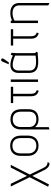

<svg xmlns="http://www.w3.org/2000/svg" viewBox="1282 -2002 931 3536"><g transform="rotate(-90 1748.0 -233.5)"><path d="M82 -501 252 -153 78 186 120 203 277 -104 383 113C410 166 446 213 510 212L533 179C496 173 459 172 424 99L302 -152L481 -501H431L277 -202L132 -501Z M646 -184C646 -82 703 10 834 10C966 10 1019 -82 1019 -184V-316C1019 -437 950 -512 834 -512C713 -512 646 -442 646 -316ZM691 -317C691 -427 752 -471 834 -471C912 -471 974 -427 974 -317V-177C974 -94 929 -30 834 -30C739 -30 691 -96 691 -177Z M1505 -306C1505 -428 1450 -507 1316 -507C1199 -507 1132 -433 1132 -315V211L1175 198V-55C1211 -6 1264 10 1318 10C1441 10 1505 -53 1505 -172ZM1177 -314C1177 -430 1247 -465 1315 -465C1381 -465 1460 -441 1460 -310V-167C1460 -63 1394 -30 1318 -30C1240 -30 1177 -72 1177 -166Z M1618 -500V-457H1744V-132C1744 -54 1769 -9 1844 13L1857 -22C1810 -38 1789 -67 1789 -132V-457H1919V-500Z M2008 -501V0H2053V-501Z M2509 -503 2493 -463C2373 -524 2173 -551 2173 -354V-169C2173 29 2347 11 2507 -4C2520 -5 2535 -2 2544 -2L2565 -28C2544 -40 2538 -61 2538 -61V-399C2538 -431 2545 -486 2545 -486ZM2217 -351C2217 -512 2378 -472 2493 -421V-44C2325 -23 2217 -30 2217 -162ZM2332 -538H2368L2436 -636C2445 -649 2441 -671 2423 -677C2407 -682 2391 -675 2384 -659Z M2678 -500V-457H2804V-132C2804 -54 2829 -9 2904 13L2917 -22C2870 -38 2849 -67 2849 -132V-457H2979V-500Z M3092 -501V0H3137V-434C3231 -485 3417 -498 3417 -344V191L3461 211V-346C3461 -422 3426 -467 3376 -490C3312 -520 3202 -515 3137 -474V-501Z"/></g></svg>

Font: Advent Pro
Style: Light
Weight: 300
Designer: Andreas Kalpakidis
Foundry: Andreas Kalpakidis
Version: Version 2.002 2007